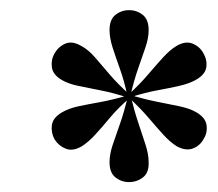

<svg xmlns="http://www.w3.org/2000/svg" viewBox="-20 -608 432 380"><path d="M382.3 -503.2Q390.3 -489.5 388.3 -475Q386.3 -460.5 367.7 -450Q354.8 -442.7 335.9 -438.3Q316.9 -433.9 292.3 -429.4Q267.7 -425 237.1 -415.3L233.9 -420.2Q256.5 -441.1 273 -460.5Q289.5 -479.8 302.8 -494.4Q316.1 -508.9 329 -516.9Q346.8 -527.4 360.9 -521.8Q375 -516.1 382.3 -503.2ZM383.1 -333.1Q375.8 -319.4 361.7 -314.1Q347.6 -308.9 329.8 -318.5Q316.9 -326.6 303.6 -341.1Q290.3 -355.6 274.2 -374.6Q258.1 -393.5 234.7 -415.3L237.1 -420.2Q266.9 -411.3 291.5 -406.5Q316.1 -401.6 335.5 -397.6Q354.8 -393.5 367.7 -386.3Q386.3 -375.8 388.7 -360.9Q391.1 -346 383.1 -333.1ZM235.5 -247.6Q220.2 -247.6 208.5 -256.9Q196.8 -266.1 196.8 -287.1Q196.8 -302.4 202.8 -320.6Q208.9 -338.7 217.3 -362.5Q225.8 -386.3 233.1 -417.7H238.7Q246 -387.9 254 -364.1Q262.1 -340.3 268.1 -321.4Q274.2 -302.4 274.2 -287.1Q275 -266.1 262.9 -256.9Q250.8 -247.6 235.5 -247.6ZM87.9 -332.3Q80.6 -346 82.7 -360.5Q84.7 -375 102.4 -385.5Q116.1 -393.5 135.1 -397.6Q154 -401.6 178.6 -406Q203.2 -410.5 233.9 -419.4L237.1 -414.5Q213.7 -394.4 197.6 -375Q181.5 -355.6 168.1 -341.1Q154.8 -326.6 141.9 -318.5Q124.2 -308.1 110.1 -313.7Q96 -319.4 87.9 -332.3ZM87.9 -502.4Q96 -516.1 109.7 -521.8Q123.4 -527.4 141.1 -516.9Q154.8 -509.7 167.7 -494.8Q180.6 -479.8 196.8 -460.9Q212.9 -441.9 237.1 -420.2L233.9 -414.5Q204.8 -424.2 179.8 -429Q154.8 -433.9 135.5 -437.9Q116.1 -441.9 103.2 -449.2Q84.7 -459.7 82.7 -474.6Q80.6 -489.5 87.9 -502.4ZM235.5 -587.9Q250.8 -587.9 262.5 -578.6Q274.2 -569.4 274.2 -548.4Q274.2 -533.1 268.1 -514.9Q262.1 -496.8 253.6 -473Q245.2 -449.2 237.9 -417.7H232.3Q225.8 -448.4 217.3 -471.8Q208.9 -495.2 202.8 -514.1Q196.8 -533.1 196.8 -548.4Q196.8 -569.4 208.5 -578.6Q220.2 -587.9 235.5 -587.9Z"/></svg>

Font: Playfair 144pt
Style: Bold Italic
Weight: 700
Italic angle: -15.6°
Designer: Claus Eggers Sørensen
Foundry: Claus Eggers Sørensen
Version: Version 2.203